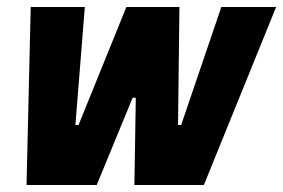

<svg xmlns="http://www.w3.org/2000/svg" viewBox="-20 -530 811 550"><path d="M56 0 68 -510H223L196 -172H205L342 -510H494L490 -172H499L614 -510H771L564 0H365L369 -250H360L257 0Z"/></svg>

Font: Saira SemiCondensed ExtraBold
Style: Italic
Weight: 800
Width: 4
Italic angle: -12°
Designer: Hector Gatti with collaboration of the Omnibus-Type team
Foundry: Omnibus-Type
Version: Version 1.101